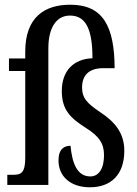

<svg xmlns="http://www.w3.org/2000/svg" viewBox="-20 -784 581 814"><path d="M361 10C452 10 507 -45 507 -145C507 -217 470 -266 404 -309C346 -348 328 -370 328 -413C328 -463 355 -495 418 -495H466C465 -668 420 -764 278 -764C171 -764 87 -713 87 -565V-536H18V-483H87V-114C87 -52 69 -43 38 -43H11V0H185V-579C185 -664 217 -718 277 -718C345 -718 372 -658 372 -537C292 -534 242 -484 242 -398C242 -319 278 -284 342 -243C402 -206 421 -174 421 -126C421 -68 398 -36 363 -36C308 -36 286 -90 279 -166C253 -166 228 -153 228 -104C228 -36 279 10 361 10Z"/></svg>

Font: Noto Serif Khmer ExtraCondensed Medium
Style: Regular
Weight: 500
Width: 2
Designer: Danh Hong and the Monotype Design Team
Foundry: Monotype Imaging Inc.
Version: Version 2.004